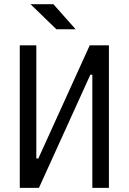

<svg xmlns="http://www.w3.org/2000/svg" viewBox="-20 -914 626 934"><path d="M76.2 0V-693.4H156.7V-143.1H166.5L416.5 -693.4H509.8V0H429.2V-550.3H419.4L169.4 0ZM254.4 -771.5 128.4 -893.6H239.7L348.1 -771.5Z"/></svg>

Font: Cascadia Code NF SemiLight
Style: Regular
Weight: 350
Monospace: yes
Designer: Aaron Bell
Foundry: Saja Typeworks
Version: Version 2404.023; ttfautohint (v1.8.4)